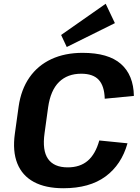

<svg xmlns="http://www.w3.org/2000/svg" viewBox="-20 -991 747 1021"><path d="M317 10Q222 10 160 -23.5Q98 -57 72 -122Q46 -187 59 -280L79 -424Q92 -515 136.5 -579Q181 -643 253 -676.5Q325 -710 419 -710Q556 -710 623 -651Q690 -592 692 -481L537 -466Q535 -534 505 -566.5Q475 -599 412 -599Q339 -599 294 -555Q249 -511 236 -421L217 -283Q204 -191 235.5 -146Q267 -101 340 -101Q406 -101 447 -136.5Q488 -172 508 -244L658 -229Q626 -115 541 -52.5Q456 10 317 10ZM591 -868 335 -741 305 -805 542 -971Z"/></svg>

Font: Pathway Extreme 28pt
Style: Bold Italic
Weight: 700
Italic angle: -8°
Designer: Eduardo Rodriguez Tunni
Foundry: Eduardo Rodriguez Tunni
Version: Version 1.001;gftools[0.9.26]